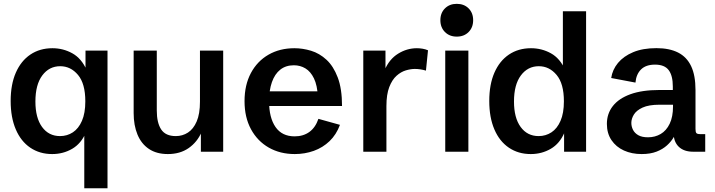

<svg xmlns="http://www.w3.org/2000/svg" viewBox="-20 -791 3727 1001"><path d="M419.4 190.4V-107.4L427.7 -100.1Q403.3 -42.5 356.2 -15.1Q309.1 12.2 252 12.2Q187 12.2 137.9 -21Q88.9 -54.2 62.3 -116.5Q35.6 -178.7 35.6 -264.6Q35.6 -350.6 62.5 -412.1Q89.4 -473.6 138.4 -506.6Q187.5 -539.6 253.4 -539.6Q309.1 -539.6 356.9 -513.2Q404.8 -486.8 432.1 -425.3L425.8 -423.3V-527.3H540.5V190.4ZM293 -81.5Q330.1 -81.5 359.9 -101.1Q389.6 -120.6 407.2 -160.9Q424.8 -201.2 424.8 -262.7Q424.8 -355 386.7 -400.4Q348.6 -445.8 293.9 -445.8Q236.3 -445.8 200.4 -397.7Q164.6 -349.6 164.6 -261.7Q164.6 -176.8 199.2 -129.2Q233.9 -81.5 293 -81.5Z M855 12.2Q796.4 12.2 756.6 -14.4Q716.8 -41 696.8 -89.4Q676.8 -137.7 676.8 -201.7V-527.3H797.4V-214.8Q797.4 -150.9 820.3 -116.2Q843.3 -81.5 896.5 -81.5Q931.6 -81.5 960 -99.9Q988.3 -118.2 1005.4 -157.7Q1022.5 -197.3 1022.5 -261.2V-527.3H1143.6V0H1027.3V-124L1030.8 -102.1Q1008.3 -50.3 963.6 -19Q918.9 12.2 855 12.2Z M1517.1 12.2Q1440.4 12.2 1381.3 -21.5Q1322.3 -55.2 1288.6 -117.2Q1254.9 -179.2 1254.9 -263.7Q1254.9 -348.1 1288.1 -410.2Q1321.3 -472.2 1379.9 -505.9Q1438.5 -539.6 1515.1 -539.6Q1558.1 -539.6 1601.8 -526.4Q1645.5 -513.2 1681.9 -479.7Q1718.3 -446.3 1740.7 -387.5Q1763.2 -328.6 1763.2 -238.3H1332.5V-314.9H1655.8L1637.2 -287.1Q1634.3 -346.2 1616.9 -382.1Q1599.6 -418 1572.5 -434.3Q1545.4 -450.7 1512.2 -450.7Q1470.2 -450.7 1441.4 -428Q1412.6 -405.3 1397.7 -363Q1382.8 -320.8 1382.8 -263.2Q1382.8 -177.2 1416.5 -128.7Q1450.2 -80.1 1516.1 -80.1Q1561 -80.1 1592.8 -103Q1624.5 -126 1640.1 -171.4L1752.4 -140.1Q1733.4 -88.9 1698.2 -55.2Q1663.1 -21.5 1616.2 -4.6Q1569.3 12.2 1517.1 12.2Z M1874 0V-527.3H1989.7V-411.1L1985.4 -425.8Q2009.8 -482.9 2055.7 -511.2Q2101.6 -539.6 2153.3 -539.6Q2168 -539.6 2182.9 -537.1Q2197.8 -534.7 2211.4 -528.8L2200.7 -422.9Q2170.9 -431.6 2142.6 -431.6Q2121.6 -431.6 2095.9 -424.1Q2070.3 -416.5 2047.4 -396Q2024.4 -375.5 2009.5 -337.2Q1994.6 -298.8 1994.6 -237.8V0Z M2301.3 0V-527.3H2421.9V0ZM2361.3 -600.1Q2323.7 -600.1 2299.8 -624Q2275.9 -647.9 2275.9 -685.5Q2275.9 -723.6 2299.8 -747.3Q2323.7 -771 2361.3 -771Q2399.4 -771 2423.1 -747.3Q2446.8 -723.6 2446.8 -685.5Q2446.8 -647.9 2423.1 -624Q2399.4 -600.1 2361.3 -600.1Z M2747.1 12.2Q2682.1 12.2 2633.1 -21Q2584 -54.2 2557.4 -116.5Q2530.8 -178.7 2530.8 -264.6Q2530.8 -350.6 2557.6 -412.1Q2584.5 -473.6 2633.5 -506.6Q2682.6 -539.6 2748.5 -539.6Q2804.2 -539.6 2852.1 -513.2Q2899.9 -486.8 2927.2 -425.3L2914.6 -423.3V-732.4H3035.6V0H2920.9V-107.4L2922.9 -100.1Q2898.4 -42.5 2851.3 -15.1Q2804.2 12.2 2747.1 12.2ZM2788.1 -81.5Q2825.2 -81.5 2855 -101.1Q2884.8 -120.6 2902.3 -160.9Q2919.9 -201.2 2919.9 -262.7Q2919.9 -355 2881.8 -400.4Q2843.8 -445.8 2789.1 -445.8Q2731.4 -445.8 2695.6 -397.7Q2659.7 -349.6 2659.7 -261.7Q2659.7 -176.8 2694.3 -129.2Q2729 -81.5 2788.1 -81.5Z M3325.2 12.2Q3273.9 12.2 3232.9 -6.3Q3191.9 -24.9 3168 -60.3Q3144 -95.7 3144 -145Q3144 -198.2 3175 -238Q3206.1 -277.8 3266.8 -299.8Q3327.6 -321.8 3417.5 -321.8H3496.6L3487.8 -310.1V-339.8Q3487.8 -396.5 3466.3 -425.3Q3444.8 -454.1 3395 -454.1Q3347.7 -454.1 3322.3 -429.2Q3296.9 -404.3 3293 -360.4L3166.5 -384.3Q3172.9 -427.7 3201.9 -462.9Q3231 -498 3281.2 -519Q3331.5 -540 3402.3 -540Q3469.7 -540 3515.1 -517.1Q3560.5 -494.1 3583.3 -446Q3606 -397.9 3606 -321.8V-119.1Q3606 -102.5 3610.6 -97.2Q3615.2 -91.8 3630.4 -91.8H3656.7V0H3593.8Q3545.9 0 3519 -25.6Q3492.2 -51.3 3492.2 -96.2V-126L3512.7 -120.1Q3505.9 -99.1 3492.7 -76.2Q3479.5 -53.2 3457.5 -33.2Q3435.5 -13.2 3403.1 -0.5Q3370.6 12.2 3325.2 12.2ZM3358.4 -75.2Q3395 -75.2 3424.6 -92.5Q3454.1 -109.9 3471.4 -145.8Q3488.8 -181.6 3488.8 -236.3V-245.1H3419.4Q3362.3 -245.1 3330.1 -230.2Q3297.9 -215.3 3284.7 -193.6Q3271.5 -171.9 3271.5 -150.4Q3271.5 -131.8 3280 -114.5Q3288.6 -97.2 3307.6 -86.2Q3326.7 -75.2 3358.4 -75.2Z"/></svg>

Font: Schibsted Grotesk SemiBold
Style: Regular
Weight: 600
Designer: Bakken & Baeck AS, Henrik Kongsvoll
Foundry: Schibsted ASA
Version: Version 1.100;gftools[0.9.25]